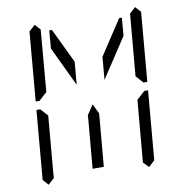

<svg xmlns="http://www.w3.org/2000/svg" viewBox="-93 -1023 1001 1047"><g transform="rotate(-10 408.0 -500.0)"><path d="M405 -108H343L367 -382L368 -400L404 -454L430 -400L429 -382ZM628 -892H643L635 -793L491 -574L502 -700ZM348 -700 337 -574 233 -793 241 -892H256ZM649 -436 694 -477H715L682 -95L648 -64L619 -94ZM724 -936 752 -905 719 -523H698L661 -564L691 -906ZM92 -64 64 -95 97 -477H118L127 -467L155 -436L128 -125L127 -108L126 -95ZM122 -523H101L134 -905L168 -936L196 -905L195 -892L167 -564L133 -533Z"/></g></svg>

Font: DSEG14 Classic Mini
Style: Light Italic
Weight: 300
Italic angle: -5°
Designer: Keshikan(Twitter:@keshinomi_88pro)
Version: Version 0.46